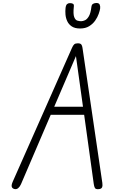

<svg xmlns="http://www.w3.org/2000/svg" viewBox="-20 -1302 820 1321"><path d="M79 -1.5Q64 -5.5 60.8 -17.5Q57.5 -29.5 68.5 -54L475 -972Q482.5 -989.5 490.5 -996.8Q498.5 -1004 515 -1004Q533 -1004 539.2 -996.2Q545.5 -988.5 547.5 -973L684 -44Q687 -24.5 682.2 -13.2Q677.5 -2 658.5 -0.5Q638.5 1 633 -8.8Q627.5 -18.5 625 -37L559 -512H329L124.5 -35Q117 -18 105.5 -8Q94 2 79 -1.5ZM353 -567.5H551L502.5 -916ZM531 -1106Q495.5 -1106 474.2 -1120Q453 -1134 442.8 -1156Q432.5 -1178 430.5 -1202.2Q428.5 -1226.5 431 -1247Q433.5 -1267 441.5 -1273.8Q449.5 -1280.5 460.5 -1280.5Q475 -1280.5 482.5 -1275.8Q490 -1271 488 -1256.5Q482.5 -1205.5 490.5 -1184.8Q498.5 -1164 512.5 -1160Q526.5 -1156 538 -1156Q550.5 -1156 565 -1162.8Q579.5 -1169.5 591.8 -1190.8Q604 -1212 609 -1255.5Q611 -1271 621.2 -1276.2Q631.5 -1281.5 643.5 -1281.5Q661 -1281.5 666 -1269.8Q671 -1258 669 -1243.5Q667 -1229.5 659 -1206.5Q651 -1183.5 635 -1160.5Q619 -1137.5 593.5 -1121.8Q568 -1106 531 -1106Z"/></svg>

Font: Edu SA Hand Cursive
Style: Regular
Weight: 400
Designer: Tina and Corey Anderson, Eben Sorkin, Mirko Velimirovic
Foundry: Google for Education
Version: Version 2.000